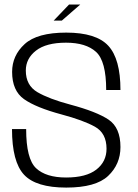

<svg xmlns="http://www.w3.org/2000/svg" viewBox="-20 -824 608 848"><path d="M217 -733H253L334.5 -804H285ZM272.5 4.5Q403 4.5 457.5 -47Q512 -98.5 512 -174.5Q512 -260.5 459.2 -295.8Q406.5 -331 290.5 -362Q196.5 -387 145.2 -417Q94 -447 94 -512.5Q94 -565.5 139 -600.5Q184 -635.5 271.5 -635.5Q359.5 -635.5 404.2 -594.8Q449 -554 449 -426.5H512Q512 -564 458.2 -622Q404.5 -680 272.5 -680Q144 -680 88.8 -629.2Q33.5 -578.5 33.5 -506.5Q33.5 -423.5 86 -386.2Q138.5 -349 252 -318.5Q347.5 -293 399 -264.5Q450.5 -236 450.5 -167Q450.5 -110 405.5 -75Q360.5 -40 272 -40Q183 -40 139.2 -81.2Q95.5 -122.5 95.5 -254H33Q33 -109.5 86 -52.5Q139 4.5 272.5 4.5Z"/></svg>

Font: Anybody Light
Style: Regular
Weight: 300
Designer: Tyler Finck
Foundry: Etcetera Type Company
Version: Version 1.111; ttfautohint (v1.8.4)